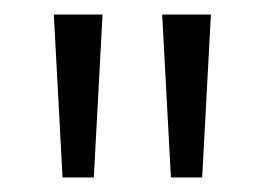

<svg xmlns="http://www.w3.org/2000/svg" viewBox="-20 -847 363 264"><path d="M109 -603H66L54 -827H121ZM258 -603H215L203 -827H270Z"/></svg>

Font: Yaldevi ExtraLight Light
Style: Regular
Weight: 300
Version: Version 1.100